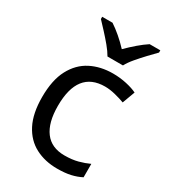

<svg xmlns="http://www.w3.org/2000/svg" viewBox="-189 -861 858 967"><g transform="rotate(30 240.0 -378.0)"><path d="M300 10Q229 10 173.5 -19Q118 -48 86.5 -109Q55 -170 55 -265Q55 -364 88 -426Q121 -488 177.5 -517Q234 -546 306 -546Q347 -546 385 -537.5Q423 -529 447 -517L420 -444Q396 -453 364 -461Q332 -469 304 -469Q146 -469 146 -266Q146 -169 184.5 -117.5Q223 -66 299 -66Q343 -66 376.5 -75Q410 -84 438 -97V-19Q411 -5 378.5 2.5Q346 10 300 10ZM238 -606Q225 -629 203 -655.5Q181 -682 157 -708Q133 -734 115 -753V-766H175Q201 -749 229 -725Q257 -701 282 -674Q309 -701 337 -725Q365 -749 391 -766H453V-753Q434 -734 409.5 -708Q385 -682 362.5 -655.5Q340 -629 328 -606Z"/></g></svg>

Font: Noto Sans Saurashtra
Style: Regular
Weight: 400
Designer: Monotype Design Team
Foundry: Monotype Imaging Inc.
Version: Version 2.001; ttfautohint (v1.8.4.7-5d5b)